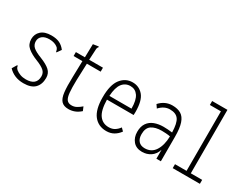

<svg xmlns="http://www.w3.org/2000/svg" viewBox="-62 -1147 2125 1640"><g transform="rotate(30 1000.0 -327.0)"><path d="M198 10Q150 10 112.5 -6Q75 -22 48 -51L72 -91L77 -98L83 -94Q83 -88 86 -80.5Q89 -73 100 -62Q119 -47 143.5 -38Q168 -29 199 -29Q303 -29 303 -118Q303 -152 278.5 -173.5Q254 -195 201 -216Q141 -239 104.5 -269.5Q68 -300 68 -351Q68 -401 103 -432.5Q138 -464 203 -464Q253 -464 285 -448.5Q317 -433 341 -401L317 -367L311 -359L306 -364Q305 -370 303 -378Q301 -386 291 -399Q258 -427 205 -427Q160 -427 135.5 -407Q111 -387 111 -355Q111 -320 135.5 -298Q160 -276 220 -253Q283 -228 314 -200Q345 -172 345 -126Q345 -63 309.5 -26.5Q274 10 198 10Z M641 9Q594 9 570.5 -16.5Q547 -42 540.5 -98.5Q534 -155 537 -248L541 -406H454V-445H543L546 -576L591 -583L600 -584L601 -577Q596 -572 593 -565Q590 -558 590 -541L585 -445H721V-406H585L579 -243Q577 -163 581.5 -117Q586 -71 601.5 -51.5Q617 -32 647 -32Q674 -31 698 -44.5Q722 -58 742 -76L758 -38Q730 -13 701 -2Q672 9 641 9Z M1015 10Q936 10 890.5 -47.5Q845 -105 845 -226Q845 -349 890 -406.5Q935 -464 1005 -464Q1069 -464 1110 -416Q1151 -368 1151 -256Q1151 -241 1150 -226H887Q889 -120 923 -74.5Q957 -29 1016 -29Q1050 -29 1074 -44Q1098 -59 1116 -84L1142 -58Q1119 -26 1087.5 -8Q1056 10 1015 10ZM889 -264H1107Q1107 -348 1079.5 -387.5Q1052 -427 1004 -427Q954 -427 924 -388Q894 -349 889 -264Z M1368 11Q1310 11 1279 -26Q1248 -63 1248 -118Q1248 -171 1271 -204Q1294 -237 1333.5 -252Q1373 -267 1422 -267Q1440 -267 1463.5 -265.5Q1487 -264 1509 -261Q1507 -351 1481.5 -387Q1456 -423 1396 -423Q1340 -423 1294 -373L1272 -405Q1325 -463 1398 -463Q1449 -463 1482.5 -443Q1516 -423 1532.5 -374.5Q1549 -326 1549 -242V0H1505V-88Q1488 -37 1451 -13Q1414 11 1368 11ZM1290 -119Q1290 -75 1311.5 -51Q1333 -27 1373 -27Q1439 -27 1473.5 -81Q1508 -135 1510 -223Q1490 -227 1467.5 -228.5Q1445 -230 1427 -230Q1363 -230 1326.5 -205Q1290 -180 1290 -119Z M1666 0V-39H1780V-626H1671V-665H1822V-39H1934V0Z"/></g></svg>

Font: Inconsolata Condensed Light
Style: Regular
Weight: 300
Width: 3
Monospace: yes
Designer: Raph Levien, Cyreal, Brenton Simpson
Foundry: Raph Levien, Cyreal, Google
Version: Version 3.001; ttfautohint (v1.8.2.53-6de2)